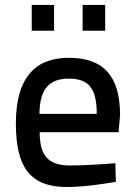

<svg xmlns="http://www.w3.org/2000/svg" viewBox="-20 -743 541 774"><path d="M261 -76C171 -76 140 -120 140 -210H458L464 -279C464 -439 395 -510 257 -510C124 -510 44 -432 44 -246C44 -73 98 10 248 11C333 11 447 -10 447 -10L445 -85C445 -85 338 -76 261 -76ZM139 -284C140 -385 179 -426 257 -426C337 -426 370 -388 370 -284ZM108 -619H198V-723H108ZM313 -619H404V-723H313Z"/></svg>

Font: TitilliumText22L
Style: 600 wt
Weight: 600
Designer: Campivisivi
Foundry: Campivisivi
Version: 1.000